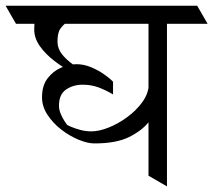

<svg xmlns="http://www.w3.org/2000/svg" viewBox="-62 -665 761 685"><path d="M60.1 -559.6Q60.1 -609.9 73 -624.5Q85.9 -639.2 108.9 -639.2Q121.6 -639.2 139.2 -632.6Q156.7 -626 170.4 -616.7Q184.1 -607.4 184.1 -599.1Q184.1 -589.8 173.8 -583.3Q163.6 -576.7 153.3 -562.5Q143.1 -548.3 143.1 -516.1Q143.1 -491.7 159.4 -471.2Q175.8 -450.7 200.2 -433.8Q224.6 -417 249 -404.3Q273.4 -391.6 289.8 -383.5Q306.2 -375.5 306.2 -371.6Q306.2 -367.2 301.3 -367.2Q299.8 -367.2 298.1 -367.4Q296.4 -367.7 294.4 -367.7Q283.7 -367.7 256.8 -377.7Q230 -387.7 196.5 -405.8Q163.1 -423.8 131.8 -447.8Q100.6 -471.7 80.3 -500.2Q60.1 -528.8 60.1 -559.6ZM341.3 -373.5V-328.1Q314.9 -343.8 289.1 -353.3Q263.2 -362.8 232.9 -362.8Q198.7 -362.8 173.6 -345.5Q148.4 -328.1 148.4 -288.1Q148.4 -273.4 154.8 -258.5Q161.1 -243.7 168.2 -232.9Q175.3 -222.2 177.2 -219.7Q178.7 -218.3 191.7 -212.6Q204.6 -207 223.9 -201.7Q243.2 -196.3 264.2 -196.3Q291.5 -196.3 325.7 -210Q359.9 -223.6 391.8 -247.1Q423.8 -270.5 445.3 -300Q466.8 -329.6 468.8 -360.8V-230Q444.8 -199.2 398.9 -176.3Q353 -153.3 274.9 -153.3Q250.5 -153.3 218.5 -166.5Q186.5 -179.7 156.7 -202.6Q127 -225.6 107.4 -255.4Q87.9 -285.2 87.9 -317.9Q87.9 -359.9 107.9 -385.7Q127.9 -411.6 156.5 -423.8Q185.1 -436 210.4 -436Q236.3 -436 261.5 -425.8Q286.6 -415.5 307.6 -401.1Q328.6 -386.7 341.3 -373.5ZM410.6 -644.5 447.8 -580.1H-4.9L-42 -644.5ZM641.6 -644.5 678.7 -580.1H236.8L199.7 -644.5ZM467.8 -38.1V-644.5H533.7V0Z"/></svg>

Font: Annapurna SIL
Style: Regular
Weight: 400
Designer: Peter Martin, Annie Olsen
Foundry: SIL International
Version: Version 2.000